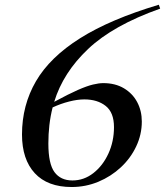

<svg xmlns="http://www.w3.org/2000/svg" viewBox="-20 -760 679 790"><path d="M633.5 -740.5 639 -724.5Q445.5 -656 342.5 -558.5Q239.5 -461 203 -341Q262 -373 300.2 -389.8Q338.5 -406.5 362.8 -412.2Q387 -418 405 -418Q454 -418 489.8 -396.8Q525.5 -375.5 544.5 -339.8Q563.5 -304 563.5 -260Q563.5 -206.5 540.5 -157.8Q517.5 -109 477.2 -71.5Q437 -34 384.8 -12.2Q332.5 9.5 275 9.5Q175.5 9.5 123 -47.5Q70.5 -104.5 70.5 -206.5Q70.5 -327 128 -425.8Q185.5 -524.5 309.8 -602.8Q434 -681 633.5 -740.5ZM179 -169.5Q179 -86 204.2 -51.8Q229.5 -17.5 278 -17.5Q325.5 -17.5 364.2 -47.8Q403 -78 426 -128Q449 -178 449 -237Q449 -297 415 -324Q381 -351 327 -351Q298.5 -351 264.2 -342.2Q230 -333.5 196.5 -318Q187.5 -282.5 183.2 -245.2Q179 -208 179 -169.5Z"/></svg>

Font: Newsreader Display Medium
Style: Italic
Weight: 500
Italic angle: -17°
Designer: Hugues Gentile
Foundry: Production Type
Version: Version 1.001